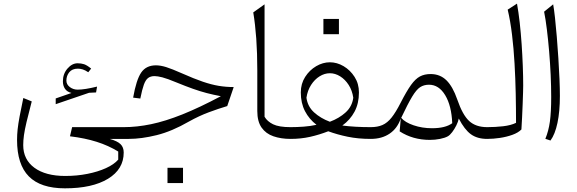

<svg xmlns="http://www.w3.org/2000/svg" viewBox="-20 -756 3139 1045"><path d="M152.8 -204.1Q134.8 -135.3 124.5 -92Q114.3 -48.8 110.4 -20.3Q106.4 8.3 106.4 33.7Q106.4 112.3 167.2 157Q228 201.7 335.4 201.7Q398.4 201.7 455.3 190.4Q512.2 179.2 556.4 159.2Q600.6 139.2 623.5 112.8V68.8Q570.3 36.1 506.3 15.9Q442.4 -4.4 360.8 -14.2L372.6 -64H642.6V0H577.1Q618.7 11.7 636 28.6Q653.3 45.4 653.3 74.2Q653.3 165 567.9 217Q482.4 269 333.5 269Q201.2 269 137 204.1Q72.8 139.2 72.8 5.4Q72.8 -22 75.9 -51.8Q79.1 -81.5 86.7 -122.3Q94.2 -163.1 106.9 -222.7ZM341.3 -317.4Q341.3 -296.4 359.9 -282.2Q378.4 -268.1 402.8 -268.1Q440.9 -268.1 508.3 -284.7L502.9 -252.9L464.8 -251L283.2 -189V-220.2L369.1 -250Q345.2 -255.9 333.7 -272.7Q322.3 -289.6 322.3 -313.5Q322.3 -354 347.2 -382.8Q372.1 -411.6 402.3 -411.6Q421.9 -411.6 437.5 -406.5Q453.1 -401.4 476.1 -382.8L460.4 -362.8Q443.8 -374 430.2 -378.2Q416.5 -382.3 403.8 -382.3Q372.6 -382.3 356.9 -362.8Q341.3 -343.3 341.3 -317.4Z M828.6 -400.4Q853.5 -400.4 884.3 -390.9Q915 -381.3 972.2 -356Q1036.1 -327.6 1083.3 -311.5Q1130.4 -295.4 1170.2 -288.8Q1210 -282.2 1252 -282.2L1216.8 -178.7Q1169.4 -164.6 1116.7 -145Q1064 -125.5 1007.8 -94.2Q915.5 -41 832.8 -20.5Q750 0 680.7 0H642.6Q627.9 0 627.9 -30.8V-33.2Q627.9 -64 642.6 -64H653.8Q725.1 -64 802.5 -80.1Q879.9 -96.2 972.7 -133.3Q1065.4 -170.4 1182.1 -232.4Q1140.6 -240.2 1105 -249.5Q1069.3 -258.8 1030.8 -272.5Q992.2 -286.1 940.9 -307.1Q890.6 -328.1 863.8 -335Q836.9 -341.8 821.3 -341.8Q799.8 -341.8 786.1 -331.5Q772.5 -321.3 762.9 -294.9Q753.4 -268.6 743.7 -219.7L704.6 -224.6Q721.7 -321.8 748.5 -361.1Q775.4 -400.4 828.6 -400.4ZM891.6 157.2H976.1V240.2H891.6Z M1419.9 -732.4V-120.6Q1434.6 -95.2 1466.3 -79.6Q1498 -64 1561 -64H1561.5V0H1561Q1509.3 0 1468.3 -14.2Q1427.2 -28.3 1403.8 -61.5Q1380.4 -94.7 1380.4 -151.9V-372.1Q1380.4 -466.8 1374.8 -545.7Q1369.1 -624.5 1358.4 -688.5Z M1775.4 -417Q1814 -417 1850.1 -395.8Q1886.2 -374.5 1909.9 -337.4Q1933.6 -300.3 1933.6 -252.9Q1933.6 -192.9 1909.7 -148.2Q1885.7 -103.5 1843.3 -72.8Q1910.6 -64 1997.6 -64H1998V0H1997.6Q1929.7 0 1872.8 -11.7Q1815.9 -23.4 1766.6 -41.5Q1717.8 -22.5 1667.7 -11.2Q1617.7 0 1561.5 0Q1546.9 0 1546.9 -30.8V-33.2Q1546.9 -64 1561.5 -64Q1597.2 -64 1633.3 -66.7Q1669.4 -69.3 1702.6 -76.7Q1662.6 -107.4 1639.9 -151.1Q1617.2 -194.8 1617.2 -252.9Q1617.2 -300.3 1640.9 -337.4Q1664.6 -374.5 1700.9 -395.8Q1737.3 -417 1775.4 -417ZM1775.4 -357.4Q1746.6 -357.4 1719.5 -340.6Q1692.4 -323.7 1673.1 -293.7Q1653.8 -263.7 1647.9 -224.1Q1654.3 -176.3 1689.5 -144.3Q1724.6 -112.3 1775.4 -93.3Q1826.2 -112.3 1861.3 -144.3Q1896.5 -176.3 1902.8 -224.1Q1897 -263.7 1877.7 -293.7Q1858.4 -323.7 1831.3 -340.6Q1804.2 -357.4 1775.4 -357.4ZM1740.2 -652.8H1824.7V-569.8H1740.2Z M2323.7 -353Q2375 -353 2409.7 -319.1Q2444.3 -285.2 2468.8 -214.4Q2497.6 -130.4 2533.7 -97.2Q2569.8 -64 2631.3 -64H2631.8V0H2631.3Q2578.1 0 2543.2 -25.1Q2508.3 -50.3 2477.1 -110.8Q2473.6 -93.3 2463.6 -73.2Q2453.6 -53.2 2441.2 -36.9Q2428.7 -20.5 2417.5 -14.2Q2401.9 -5.4 2375 0Q2348.1 5.4 2319.8 5.4Q2227.1 5.4 2155.3 -41L2161.1 -111.3Q2143.1 -57.6 2100.8 -28.8Q2058.6 0 1998 0Q1983.4 0 1983.4 -30.8V-33.2Q1983.4 -64 1998 -64Q2035.2 -64 2061.8 -75.7Q2088.4 -87.4 2111.3 -116.2Q2134.3 -145 2160.6 -196.8Q2192.9 -259.8 2217 -293.5Q2241.2 -327.1 2265.9 -340.1Q2290.5 -353 2323.7 -353ZM2314.9 -294.9Q2287.1 -294.9 2266.6 -281.5Q2246.1 -268.1 2222.9 -229.5Q2199.7 -190.9 2163.6 -114.7Q2184.6 -89.8 2231.2 -74Q2277.8 -58.1 2331.1 -58.1Q2404.3 -58.1 2441.4 -85.4Q2437.5 -180.7 2403.1 -237.8Q2368.7 -294.9 2314.9 -294.9Z M2793.9 -736.3Q2802.2 -690.4 2808.6 -633.5Q2814.9 -576.7 2819.1 -515.9Q2823.2 -455.1 2825.4 -397.2Q2827.6 -339.4 2827.6 -291Q2827.6 -281.7 2826.9 -254.2Q2826.2 -226.6 2824.7 -189.7Q2823.2 -152.8 2821.5 -116Q2819.8 -79.1 2817.9 -51.3Q2799.8 -33.2 2768.3 -22Q2736.8 -10.7 2700.9 -5.4Q2665 0 2631.8 0Q2617.2 0 2617.2 -30.8V-33.2Q2617.2 -64 2631.8 -64Q2675.3 -64 2718 -68.8Q2760.7 -73.7 2788.6 -87.4Q2788.6 -164.1 2786.9 -246.3Q2785.2 -328.6 2780.5 -410.4Q2775.9 -492.2 2766.8 -567.1Q2757.8 -642.1 2743.2 -703.6Z M2990.7 -732.4Q2995.6 -705.6 3000.7 -659.2Q3005.9 -612.8 3010.5 -555.7Q3015.1 -498.5 3019 -439.2Q3022.9 -379.9 3025.1 -326.4Q3027.3 -272.9 3027.3 -233.9Q3027.3 -149.9 3014.2 -87.4Q3001 -24.9 2976.1 8.8L2948.2 -0.5Q2965.8 -43 2972.9 -94.2Q2980 -145.5 2980 -228.5Q2980 -285.2 2977.1 -348.9Q2974.1 -412.6 2968.8 -476.1Q2963.4 -539.6 2956.5 -595.5Q2949.7 -651.4 2941.4 -692.4Z"/></svg>

Font: Pinar-DS3-FD Light
Style: Regular
Weight: 300
Designer: Amin Abedi
Version: Version 3.000